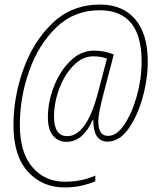

<svg xmlns="http://www.w3.org/2000/svg" viewBox="-20 -732 686 842"><path d="M398 63V38Q338 65 264 65Q177 65 122 1Q67 -63 67 -185Q67 -304 107.5 -419.5Q148 -535 226 -611Q304 -687 417 -687Q601 -687 601 -462Q601 -386 580 -311Q559 -236 525.5 -186Q492 -136 454 -136Q411 -136 411 -200Q411 -233 434 -321L479 -493Q439 -510 392 -510Q334 -510 288 -464.5Q242 -419 216 -351.5Q190 -284 190 -218Q190 -164 212.5 -137Q235 -110 271 -110Q310 -110 339 -136.5Q368 -163 387 -207H389Q389 -111 451 -111Q503 -111 542.5 -166Q582 -221 605 -302.5Q628 -384 628 -463Q628 -583 573 -647.5Q518 -712 420 -712Q295 -712 210.5 -631Q126 -550 82.5 -428Q39 -306 39 -184Q39 -49 102 20.5Q165 90 263 90Q302 90 336 82.5Q370 75 398 63ZM217 -220Q217 -281 239.5 -342Q262 -403 301.5 -444Q341 -485 389 -485Q422 -485 449 -475L409 -323Q359 -135 275 -135Q217 -135 217 -220Z"/></svg>

Font: Noto Sans Display SemiCondensed Thin
Style: Italic
Weight: 250
Width: 4
Designer: Monotype Design team
Foundry: Monotype Imaging Inc.
Version: 1.000